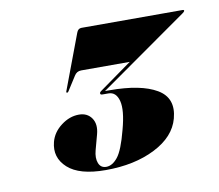

<svg xmlns="http://www.w3.org/2000/svg" viewBox="-50 -758 527 463"><g transform="rotate(-10 213.5 -526.0)"><path d="M357.5 -446Q346 -403 295.5 -377.5Q245 -352 174.5 -352Q110 -352 81.8 -377.8Q53.5 -403.5 63 -440.5Q69 -463.5 89.8 -479.2Q110.5 -495 133.5 -495Q154 -495 164.5 -479.8Q175 -464.5 168.5 -440.5L158.5 -403.5Q153.5 -385 158.5 -372.2Q163.5 -359.5 177 -359.5Q192 -359.5 205.2 -376Q218.5 -392.5 231 -441Q243.5 -487 237.5 -510Q231.5 -533 212.5 -533H198Q192 -533 193 -537.5Q193.5 -540 197.5 -542.5L276.5 -599H157.5Q146.5 -599 140.5 -589L118.5 -554.5Q117 -552 115 -552Q112.5 -552 113.5 -555.5L164 -690Q167.5 -700 176 -700H423.5Q428 -700 427 -697Q426.5 -695 422 -692L205.5 -540H216.5Q293 -540 331.8 -517.2Q370.5 -494.5 357.5 -446Z"/></g></svg>

Font: Fraunces 144pt S000 Black
Style: Italic
Weight: 900
Italic angle: -16°
Version: Version 1.000; ttfautohint (v1.8.3)